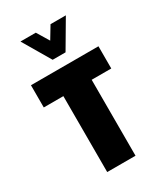

<svg xmlns="http://www.w3.org/2000/svg" viewBox="-143 -601 568 662"><g transform="rotate(-30 141.0 -269.5)"><path d="M115 -429.3H166.3L231 -539.3H170L140.7 -490.7L111.3 -539.3H50.3ZM84.3 0H197V-302.3H275V-390.7H6.3V-302.3H84.3Z"/></g></svg>

Font: Jomhuria
Style: Regular
Weight: 400
Designer: Arabic design by Kourosh Beigpour, Latin design by Eben Sorkin, engineering by Lasse Fister and Khaled Hosney
Version: Version 1.0010